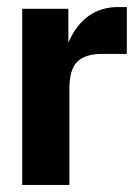

<svg xmlns="http://www.w3.org/2000/svg" viewBox="-20 -525 395 545"><path d="M43 0V-500H174V-404Q218 -505 316 -505H340V-372H270Q222 -372 199.5 -350Q177 -328 177 -273V0Z"/></svg>

Font: TASA Orbiter Display
Style: Bold
Weight: 700
Designer: Weizhong Zhang
Version: Version 1.000;Glyphs 3.1.2 (3151)